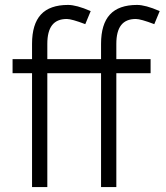

<svg xmlns="http://www.w3.org/2000/svg" viewBox="-20 -759 673 779"><path d="M256 -739Q273 -739 295.5 -733Q318 -727 348 -714L326 -661Q271 -682 251 -682Q211 -682 191.5 -657Q172 -632 172 -581V0H110V-581Q110 -661 146 -700Q182 -739 256 -739ZM31 -519H591V-462H31ZM536 -739Q553 -739 575.5 -733Q598 -727 628 -714L606 -661Q551 -682 531 -682Q491 -682 471.5 -657Q452 -632 452 -581V0H390V-581Q390 -661 426 -700Q462 -739 536 -739Z"/></svg>

Font: 寒蝉端黑体 Light
Style: Regular
Weight: 300
Designer: ChillDuanSans {Warren2060}; 
Source Han Sans {Ryoko NISHIZUKA 西塚涼子 (kana, bopomofo & ideographs); Paul D. Hunt (Latin, G
Foundry: ChillType&Adobe
Version: Version 1.300;Glyphs 3.3 (3306)